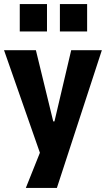

<svg xmlns="http://www.w3.org/2000/svg" viewBox="-24 -752 525 952"><path d="M104 180 194 -45V63L-4 -503H154L240 -150H246L329 -503H481L258 180ZM273 -596V-732H408V-596ZM74 -596V-732H209V-596Z"/></svg>

Font: Nunito Sans 7pt Condensed ExtraBold
Style: Regular
Weight: 800
Width: 3
Designer: Vernon Adams
Foundry: Vernon Adams
Version: Version 3.101;gftools[0.9.27]